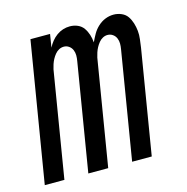

<svg xmlns="http://www.w3.org/2000/svg" viewBox="-89 -609 673 690"><g transform="rotate(-15 247.5 -264.0)"><path d="M-5 0 81 -520H154L146 -471Q152 -483 160.5 -493.5Q169 -504 180 -512Q191 -520 203.5 -524Q216 -528 229 -528Q245 -528 258.5 -522Q272 -516 280 -504.5Q288 -493 292.5 -479Q297 -465 298 -450Q305 -465 313 -479Q321 -493 333.5 -504.5Q346 -516 361 -522Q376 -528 392 -528Q407 -528 421 -522Q435 -516 443 -504.5Q451 -493 455.5 -478.5Q460 -464 461.5 -449Q463 -434 461 -418.5Q459 -403 457 -388L393 0H320L386 -400Q388 -411 388 -421.5Q388 -432 384 -441.5Q380 -451 371.5 -457Q363 -463 352 -463Q343 -463 334.5 -458.5Q326 -454 319.5 -446Q313 -438 308.5 -429.5Q304 -421 301 -412Q298 -403 296 -394Q294 -385 293 -376L231 0H157L223 -400Q225 -411 225 -421.5Q225 -432 221 -441.5Q217 -451 208.5 -457Q200 -463 190 -463Q180 -463 171.5 -458.5Q163 -454 156.5 -446Q150 -438 145.5 -429.5Q141 -421 138 -412Q135 -403 133 -394Q131 -385 130 -376L68 0Z"/></g></svg>

Font: Iosevka Oblique
Style: Regular
Weight: 400
Italic angle: -9°
Monospace: yes
Designer: Belleve Invis
Foundry: Belleve Invis
Version: Version 32.5.0; ttfautohint (v1.8.4)